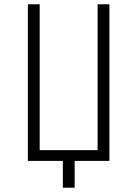

<svg xmlns="http://www.w3.org/2000/svg" viewBox="-20 -750 640 895"><path d="M273 125V0H110V-730H165V-50H435V-730H490V0H328V125Z"/></svg>

Font: JetBrains Mono NL Thin
Style: Regular
Weight: 100
Monospace: yes
Designer: Philipp Nurullin, Konstantin Bulenkov
Foundry: JetBrains
Version: Version 2.305; ttfautohint (v1.8.4.7-5d5b)